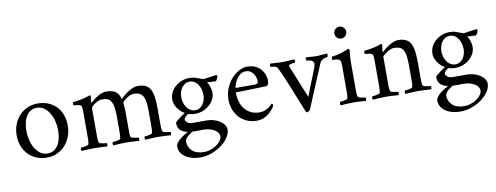

<svg xmlns="http://www.w3.org/2000/svg" viewBox="-67 -982 4025 1559"><g transform="rotate(-10 1945.0 -203.0)"><path d="M241 -406Q209 -406 187 -391Q165 -376 151 -352Q137 -328 131 -297Q125 -266 125 -233Q125 -197 134 -160Q143 -123 160.5 -93Q178 -63 204 -44Q230 -25 264 -25Q296 -25 318 -40Q340 -55 354 -79.5Q368 -104 374 -135Q380 -166 380 -198Q380 -234 371 -271Q362 -308 344 -338Q326 -368 300 -387Q274 -406 241 -406ZM252 -439Q301 -439 340.5 -422.5Q380 -406 407.5 -377Q435 -348 449.5 -308Q464 -268 464 -221Q464 -173 448 -131Q432 -89 404 -58.5Q376 -28 337.5 -10.5Q299 7 254 7Q205 7 165.5 -10Q126 -27 98.5 -56.5Q71 -86 56 -126Q41 -166 41 -213Q41 -261 57 -302.5Q73 -344 101.5 -374.5Q130 -405 168.5 -422Q207 -439 252 -439Z M820 -438Q865 -438 893 -420Q921 -402 933 -357Q950 -372 967.5 -386.5Q985 -401 1004 -412.5Q1023 -424 1041.5 -431Q1060 -438 1078 -438Q1118 -438 1143 -425.5Q1168 -413 1182 -386.5Q1196 -360 1201 -320Q1206 -280 1206 -226V-115Q1206 -92 1206.5 -73Q1207 -54 1211 -41Q1212 -37 1220.5 -34Q1229 -31 1239.5 -29Q1250 -27 1260.5 -26Q1271 -25 1275 -25Q1283 -11 1275 3Q1244 1 1220.5 -0.5Q1197 -2 1168 -2Q1139 -2 1116.5 -0.5Q1094 1 1064 3Q1056 -11 1064 -25Q1069 -25 1078.5 -26Q1088 -27 1098.5 -29Q1109 -31 1117 -34Q1125 -37 1126 -41Q1130 -54 1130.5 -73.5Q1131 -93 1131 -116V-224Q1131 -261 1127.5 -290Q1124 -319 1114 -339.5Q1104 -360 1085.5 -370.5Q1067 -381 1037 -381Q1019 -381 1001.5 -373Q984 -365 970.5 -355Q957 -345 948.5 -335.5Q940 -326 940 -323Q940 -322 940.5 -317.5Q941 -313 941 -311Q943 -296 944 -274.5Q945 -253 945 -239V-116Q945 -93 945 -73.5Q945 -54 949 -41Q950 -37 958.5 -34Q967 -31 977.5 -29Q988 -27 998 -26Q1008 -25 1012 -25Q1020 -11 1012 3Q982 1 958.5 -0.5Q935 -2 906 -2Q877 -2 854.5 -0.5Q832 1 801 3Q793 -11 801 -25Q806 -25 816 -26Q826 -27 836.5 -29Q847 -31 855 -34Q863 -37 864 -41Q868 -54 868.5 -73.5Q869 -93 869 -116V-218Q869 -264 864.5 -295.5Q860 -327 849 -346Q838 -365 820.5 -373Q803 -381 776 -381Q759 -381 742.5 -374Q726 -367 712.5 -358Q699 -349 690.5 -339.5Q682 -330 682 -325V-116Q682 -93 682.5 -73.5Q683 -54 688 -41Q689 -37 697 -34Q705 -31 715.5 -29Q726 -27 736 -26Q746 -25 750 -25Q758 -11 750 3Q719 1 696 -0.5Q673 -2 644 -2Q615 -2 592 -0.5Q569 1 539 3Q531 -11 539 -25Q544 -25 553.5 -26Q563 -27 573.5 -29Q584 -31 592.5 -34Q601 -37 602 -41Q606 -54 606.5 -73.5Q607 -93 607 -116V-299Q607 -309 606.5 -327.5Q606 -346 602 -355Q599 -362 589.5 -365.5Q580 -369 569.5 -370.5Q559 -372 549.5 -372.5Q540 -373 537 -373V-399Q575 -403 612 -410.5Q649 -418 678 -430Q683 -430 686.5 -428Q690 -426 690 -424Q690 -421 688.5 -414Q687 -407 686 -399Q685 -391 684 -383.5Q683 -376 683 -373Q683 -369 686 -369Q687 -369 689 -371Q698 -379 712 -390.5Q726 -402 743.5 -412.5Q761 -423 780.5 -430.5Q800 -438 820 -438Z M1499 -399Q1477 -399 1460.5 -389Q1444 -379 1433 -363Q1422 -347 1416.5 -326.5Q1411 -306 1411 -285Q1411 -263 1417.5 -241Q1424 -219 1436 -201.5Q1448 -184 1466 -173.5Q1484 -163 1507 -163Q1528 -163 1543.5 -173Q1559 -183 1570 -198.5Q1581 -214 1586.5 -234Q1592 -254 1592 -274Q1592 -297 1586 -319.5Q1580 -342 1568.5 -359.5Q1557 -377 1539.5 -388Q1522 -399 1499 -399ZM1453 4Q1445 9 1433.5 16.5Q1422 24 1411.5 33.5Q1401 43 1394 53.5Q1387 64 1387 74Q1387 122 1421 153Q1455 184 1519 184Q1545 184 1571.5 175Q1598 166 1619.5 151.5Q1641 137 1655 118Q1669 99 1669 79Q1669 69 1662 55.5Q1655 42 1639 31Q1623 20 1598 12Q1573 4 1538 4Q1521 4 1498.5 5Q1476 6 1453 4ZM1503 -429Q1535 -429 1557 -420.5Q1579 -412 1593 -407Q1603 -404 1605.5 -403Q1608 -402 1610 -401Q1613 -401 1616 -400L1721 -415Q1730 -412 1730 -405Q1730 -402 1728 -396Q1726 -390 1723 -384Q1720 -378 1716 -372.5Q1712 -367 1708 -365Q1699 -366 1688 -366.5Q1677 -367 1667 -367Q1656 -368 1644 -369Q1640 -369 1640 -366Q1642 -364 1646.5 -356.5Q1651 -349 1655.5 -337Q1660 -325 1663.5 -309.5Q1667 -294 1667 -277Q1667 -252 1654.5 -226Q1642 -200 1619.5 -180Q1597 -160 1566 -147Q1535 -134 1499 -134Q1486 -134 1468.5 -137Q1451 -140 1443 -143Q1429 -135 1418 -123.5Q1407 -112 1407 -100Q1407 -92 1422 -78.5Q1437 -65 1466 -65H1583Q1612 -65 1639.5 -57Q1667 -49 1688.5 -35Q1710 -21 1723 -2.5Q1736 16 1736 37Q1736 67 1715.5 99.5Q1695 132 1659.5 159Q1624 186 1577.5 204Q1531 222 1479 222Q1449 222 1418.5 215Q1388 208 1364 193Q1340 178 1324.5 155.5Q1309 133 1309 103Q1309 87 1321 71Q1333 55 1350 41.5Q1367 28 1385 17Q1403 6 1415 0Q1381 -6 1357 -26Q1333 -46 1333 -90Q1339 -98 1350.5 -107.5Q1362 -117 1374.5 -126.5Q1387 -136 1398.5 -144Q1410 -152 1417 -156Q1381 -176 1358.5 -210.5Q1336 -245 1336 -281Q1336 -310 1348.5 -336.5Q1361 -363 1383.5 -383.5Q1406 -404 1436.5 -416.5Q1467 -429 1503 -429Z M1964 -403Q1933 -403 1912 -384.5Q1891 -366 1879 -343.5Q1867 -321 1862.5 -302.5Q1858 -284 1859 -284H2022Q2031 -284 2038 -289Q2045 -294 2045 -308Q2045 -319 2041 -335Q2037 -351 2027.5 -366Q2018 -381 2002.5 -392Q1987 -403 1964 -403ZM1979 -438Q2024 -438 2052.5 -422.5Q2081 -407 2098 -385Q2115 -363 2121.5 -340Q2128 -317 2128 -302Q2128 -281 2123 -268.5Q2118 -256 2104 -255Q2097 -255 2076 -254Q2055 -253 2028.5 -252.5Q2002 -252 1972.5 -251Q1943 -250 1917.5 -249.5Q1892 -249 1874.5 -248.5Q1857 -248 1854 -248Q1854 -210 1863.5 -175Q1873 -140 1893 -113.5Q1913 -87 1944 -71Q1975 -55 2017 -55Q2038 -55 2055.5 -61Q2073 -67 2087 -75.5Q2101 -84 2110.5 -93Q2120 -102 2125 -108Q2126 -108 2130 -104.5Q2134 -101 2134 -94Q2134 -85 2127 -76Q2120 -66 2107.5 -51.5Q2095 -37 2077 -23.5Q2059 -10 2035.5 -1Q2012 8 1983 8Q1939 8 1902.5 -8Q1866 -24 1840 -52Q1814 -80 1799.5 -118Q1785 -156 1785 -200Q1785 -250 1803 -293.5Q1821 -337 1849.5 -369Q1878 -401 1912 -419.5Q1946 -438 1979 -438Z M2270 -425Q2284 -425 2296 -425.5Q2308 -426 2319.5 -427Q2331 -428 2343 -428.5Q2355 -429 2370 -430Q2372 -425 2371 -413.5Q2370 -402 2366 -402Q2363 -402 2355 -401.5Q2347 -401 2339 -399Q2331 -397 2324.5 -394Q2318 -391 2318 -385V-380Q2322 -371 2328.5 -354.5Q2335 -338 2343.5 -317.5Q2352 -297 2361.5 -273.5Q2371 -250 2380 -227Q2402 -173 2428 -110Q2443 -149 2458 -188Q2472 -222 2487.5 -262Q2503 -302 2517 -337Q2521 -347 2522 -355.5Q2523 -364 2523 -369Q2523 -385 2507 -393.5Q2491 -402 2465 -402Q2457 -416 2465 -430Q2477 -429 2485 -428.5Q2493 -428 2501.5 -427Q2510 -426 2520.5 -425.5Q2531 -425 2546 -425Q2560 -425 2571 -425.5Q2582 -426 2592 -427Q2602 -428 2613 -428.5Q2624 -429 2639 -430Q2642 -425 2640.5 -413.5Q2639 -402 2636 -402Q2633 -402 2624.5 -400.5Q2616 -399 2606.5 -395Q2597 -391 2588 -384.5Q2579 -378 2574 -367Q2552 -314 2533.5 -271Q2515 -228 2498 -187Q2481 -146 2463 -103Q2445 -60 2423 -6Q2421 0 2411.5 5.5Q2402 11 2397 11Q2390 11 2388 7Q2364 -51 2343.5 -103Q2323 -155 2303.5 -203Q2284 -251 2265 -295.5Q2246 -340 2225 -382Q2221 -390 2214 -394Q2207 -398 2198.5 -400Q2190 -402 2182.5 -402Q2175 -402 2170 -402Q2162 -416 2170 -430Q2185 -429 2197 -428.5Q2209 -428 2220 -427Q2231 -426 2243 -425.5Q2255 -425 2270 -425Z M2725 -579Q2725 -599 2739.5 -613.5Q2754 -628 2774 -628Q2794 -628 2808.5 -613.5Q2823 -599 2823 -579Q2823 -559 2808.5 -544.5Q2794 -530 2774 -530Q2754 -530 2739.5 -544.5Q2725 -559 2725 -579ZM2817 -115Q2817 -92 2817.5 -73Q2818 -54 2822 -42Q2823 -38 2831 -35Q2839 -32 2849 -30Q2859 -28 2869 -27Q2879 -26 2883 -26Q2886 -22 2886.5 -11.5Q2887 -1 2883 3Q2853 1 2830.5 -0.5Q2808 -2 2779 -2Q2750 -2 2727.5 -0.5Q2705 1 2675 3Q2671 -1 2671.5 -11.5Q2672 -22 2675 -26Q2680 -26 2689.5 -27Q2699 -28 2709.5 -30Q2720 -32 2728 -35Q2736 -38 2737 -42Q2741 -54 2741.5 -73Q2742 -92 2742 -115V-301Q2742 -324 2741 -337.5Q2740 -351 2733 -358.5Q2726 -366 2712.5 -368.5Q2699 -371 2673 -371Q2671 -373 2670.5 -383.5Q2670 -394 2673 -398Q2711 -403 2747.5 -413Q2784 -423 2813 -439Q2817 -439 2820.5 -433Q2824 -427 2824 -423Q2820 -397 2818.5 -373.5Q2817 -350 2817 -324Z M3224 -438Q3264 -438 3289 -425.5Q3314 -413 3328 -386.5Q3342 -360 3347 -320Q3352 -280 3352 -226V-115Q3352 -92 3352.5 -73Q3353 -54 3357 -41Q3358 -37 3366.5 -34Q3375 -31 3385.5 -29Q3396 -27 3406 -26Q3416 -25 3421 -25Q3429 -11 3421 3Q3390 1 3366.5 -0.5Q3343 -2 3314 -2Q3285 -2 3262.5 -0.5Q3240 1 3209 3Q3201 -11 3209 -25Q3214 -25 3224 -26Q3234 -27 3244.5 -29Q3255 -31 3263 -34Q3271 -37 3272 -41Q3276 -54 3276.5 -73.5Q3277 -93 3277 -116V-216Q3277 -263 3273 -294.5Q3269 -326 3258 -345.5Q3247 -365 3228 -373Q3209 -381 3180 -381Q3166 -381 3149.5 -373.5Q3133 -366 3118.5 -356.5Q3104 -347 3094 -338Q3084 -329 3084 -325V-116Q3084 -93 3084.5 -73.5Q3085 -54 3090 -41Q3091 -37 3099 -34Q3107 -31 3117.5 -29Q3128 -27 3138 -26Q3148 -25 3152 -25Q3160 -11 3152 3Q3121 1 3098 -0.5Q3075 -2 3046 -2Q3017 -2 2994 -0.5Q2971 1 2941 3Q2933 -11 2941 -25Q2946 -25 2955.5 -26Q2965 -27 2975.5 -29Q2986 -31 2994.5 -34Q3003 -37 3004 -41Q3008 -54 3008.5 -73.5Q3009 -93 3009 -116V-299Q3009 -309 3008.5 -327.5Q3008 -346 3004 -355Q3001 -362 2991.5 -365.5Q2982 -369 2971.5 -370.5Q2961 -372 2951.5 -372.5Q2942 -373 2939 -373V-399Q2977 -403 3014 -410.5Q3051 -418 3080 -430Q3085 -430 3088.5 -428Q3092 -426 3092 -424Q3092 -421 3090.5 -413Q3089 -405 3088 -396Q3087 -387 3086 -379Q3085 -371 3085 -368Q3085 -364 3088 -364Q3089 -364 3091 -366Q3099 -374 3113.5 -386Q3128 -398 3147 -409.5Q3166 -421 3186 -429.5Q3206 -438 3224 -438Z M3644 -399Q3622 -399 3605.5 -389Q3589 -379 3578 -363Q3567 -347 3561.5 -326.5Q3556 -306 3556 -285Q3556 -263 3562.5 -241Q3569 -219 3581 -201.5Q3593 -184 3611 -173.5Q3629 -163 3652 -163Q3673 -163 3688.5 -173Q3704 -183 3715 -198.5Q3726 -214 3731.5 -234Q3737 -254 3737 -274Q3737 -297 3731 -319.5Q3725 -342 3713.5 -359.5Q3702 -377 3684.5 -388Q3667 -399 3644 -399ZM3598 4Q3590 9 3578.5 16.5Q3567 24 3556.5 33.5Q3546 43 3539 53.5Q3532 64 3532 74Q3532 122 3566 153Q3600 184 3664 184Q3690 184 3716.5 175Q3743 166 3764.5 151.5Q3786 137 3800 118Q3814 99 3814 79Q3814 69 3807 55.5Q3800 42 3784 31Q3768 20 3743 12Q3718 4 3683 4Q3666 4 3643.5 5Q3621 6 3598 4ZM3648 -429Q3680 -429 3702 -420.5Q3724 -412 3738 -407Q3748 -404 3750.5 -403Q3753 -402 3755 -401Q3758 -401 3761 -400L3866 -415Q3875 -412 3875 -405Q3875 -402 3873 -396Q3871 -390 3868 -384Q3865 -378 3861 -372.5Q3857 -367 3853 -365Q3844 -366 3833 -366.5Q3822 -367 3812 -367Q3801 -368 3789 -369Q3785 -369 3785 -366Q3787 -364 3791.5 -356.5Q3796 -349 3800.5 -337Q3805 -325 3808.5 -309.5Q3812 -294 3812 -277Q3812 -252 3799.5 -226Q3787 -200 3764.5 -180Q3742 -160 3711 -147Q3680 -134 3644 -134Q3631 -134 3613.5 -137Q3596 -140 3588 -143Q3574 -135 3563 -123.5Q3552 -112 3552 -100Q3552 -92 3567 -78.5Q3582 -65 3611 -65H3728Q3757 -65 3784.5 -57Q3812 -49 3833.5 -35Q3855 -21 3868 -2.5Q3881 16 3881 37Q3881 67 3860.5 99.5Q3840 132 3804.5 159Q3769 186 3722.5 204Q3676 222 3624 222Q3594 222 3563.5 215Q3533 208 3509 193Q3485 178 3469.5 155.5Q3454 133 3454 103Q3454 87 3466 71Q3478 55 3495 41.5Q3512 28 3530 17Q3548 6 3560 0Q3526 -6 3502 -26Q3478 -46 3478 -90Q3484 -98 3495.5 -107.5Q3507 -117 3519.5 -126.5Q3532 -136 3543.5 -144Q3555 -152 3562 -156Q3526 -176 3503.5 -210.5Q3481 -245 3481 -281Q3481 -310 3493.5 -336.5Q3506 -363 3528.5 -383.5Q3551 -404 3581.5 -416.5Q3612 -429 3648 -429Z"/></g></svg>

Font: Vermiglione
Style: Regular
Weight: 400
Version: Version 1.000